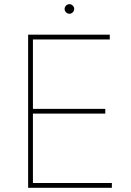

<svg xmlns="http://www.w3.org/2000/svg" viewBox="-20 -892 624 912"><path d="M113.6 0ZM511.4 0H113.6V-727.3H501.4V-704.5H136.4V-375H480.1V-352.3H136.4V-22.7H511.4ZM309.7 -826.7Q300.4 -826.7 293.7 -833.5Q286.9 -840.2 286.9 -849.4Q286.9 -858.7 293.7 -865.4Q300.4 -872.2 309.7 -872.2Q318.9 -872.2 325.6 -865.4Q332.4 -858.7 332.4 -849.4Q332.4 -840.2 325.6 -833.5Q318.9 -826.7 309.7 -826.7Z"/></svg>

Font: Linik Sans Thin
Style: Regular
Weight: 100
Designer: Fonts by Rasmus Andersson / Changes by Cristiano Sobral with parts from Marc Monis
Foundry: rsms
Version: Version 3.020; ttfautohint (v1.6)